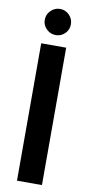

<svg xmlns="http://www.w3.org/2000/svg" viewBox="-98 -923 449 962"><g transform="rotate(10 126.5 -442.5)"><path d="M60 -818Q60 -846 80 -865.5Q100 -885 127 -885Q154 -885 173.5 -865.5Q193 -846 193 -818Q193 -790 173.5 -771Q154 -752 127 -752Q100 -752 80 -771.5Q60 -791 60 -818ZM63 -699H190V0H63Z"/></g></svg>

Font: Prompt Medium
Style: Regular
Weight: 500
Designer: Katatrad Team
Foundry: CadsonDemak
Version: Version 1.000